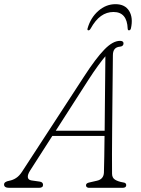

<svg xmlns="http://www.w3.org/2000/svg" viewBox="-48 -901 678 921"><path d="M96.5 -83Q84 -63.5 85.5 -50.8Q87 -38 103 -35.5L141.5 -30Q158.5 -28 158.5 -14Q158.5 0 138.5 0H-3.5Q-28.5 0 -28.5 -16Q-28.5 -29.5 -3.5 -34Q13.5 -37 29 -47Q44.5 -57 57.5 -77L356.5 -536Q412 -621.5 452.5 -663.2Q493 -705 527.5 -705Q544.5 -705 544.5 -693Q544.5 -678.5 526.5 -677Q493.5 -674 493.5 -636Q493 -594 492.5 -535.5Q492 -477 491.2 -411.5Q490.5 -346 490 -281.2Q489.5 -216.5 489.2 -161Q489 -105.5 489.5 -68Q489.5 -48 504 -39Q518.5 -30 542.5 -26Q557.5 -24.5 557.5 -13Q557.5 0 539.5 0H378.5Q373.5 0 369 -3Q364.5 -6 364.5 -12Q364.5 -21.5 377.5 -25L416.5 -34Q449 -41 450.5 -73Q451.5 -104 452.2 -149.8Q453 -195.5 453.5 -249H203ZM375.5 -517 219.5 -274H454Q454.5 -336 455.2 -401Q456 -466 456.5 -525.8Q457 -585.5 457.5 -631Q444 -615.5 422.8 -586.5Q401.5 -557.5 375.5 -517ZM496.5 -843.5Q463.5 -843.5 436.5 -824.2Q409.5 -805 386.5 -763.5Q382 -755.5 376.5 -755.5Q369.5 -755.5 372 -764.5Q386.5 -816 423.5 -848.5Q460.5 -881 506 -881Q551.5 -881 571.5 -848.5Q591.5 -816 580 -764.5Q577.5 -755.5 570.5 -755.5Q565 -755.5 564.5 -763.5Q561.5 -843.5 496.5 -843.5Z"/></svg>

Font: Fraunces 9pt SuperSoft Thin
Style: Italic
Weight: 100
Italic angle: -16°
Version: Version 1.000;[0bf87f6ff]